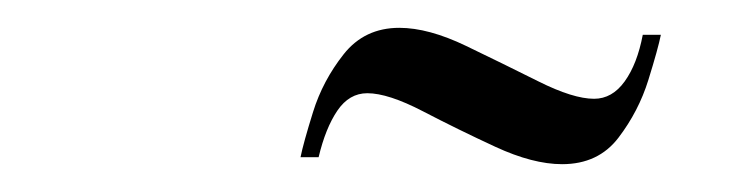

<svg xmlns="http://www.w3.org/2000/svg" viewBox="-20 -706 540 138"><path d="M384 -588Q363 -588 336 -600.5Q309 -613 284 -626Q259 -639 244 -639Q231 -639 222.5 -626.5Q214 -614 209 -593H196Q198 -603 205 -625.5Q212 -648 227 -667Q242 -686 267 -686Q288 -686 315 -673Q342 -660 367 -647.5Q392 -635 407 -635Q420 -635 429 -647.5Q438 -660 442 -681H455Q453 -671 446 -648.5Q439 -626 424.5 -607Q410 -588 384 -588Z"/></svg>

Font: Xanh Mono
Style: Italic
Weight: 400
Italic angle: -12°
Monospace: yes
Designer: Lam Bao, Duy Dao
Foundry: Yellow Type Foundry
Version: Version 3.101; ttfautohint (v1.8.3)